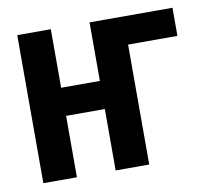

<svg xmlns="http://www.w3.org/2000/svg" viewBox="-63 -587 727 659"><g transform="rotate(-10 300.0 -258.0)"><path d="M37 -516H154V-312H289V-516H578V-418H406V0H289V-214H154V0H37Z"/></g></svg>

Font: IBM Plex Mono SemiBold
Style: Regular
Weight: 600
Monospace: yes
Designer: Mike Abbink, Paul van der Laan, Pieter van Rosmalen
Foundry: Bold Monday
Version: Version 2.3